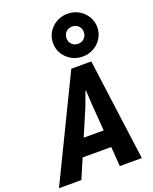

<svg xmlns="http://www.w3.org/2000/svg" viewBox="-227 -1170 1016 1272"><g transform="rotate(-20 281.0 -533.5)"><path d="M-38 0 309.5 -716H450.5L546 0H391L357.5 -442.5L351.5 -547.5H348L309 -442.5L120 0ZM88.5 -138 147.5 -258.5H443.5L463 -138ZM253.5 -916Q253.5 -958.5 274.5 -992.5Q295.5 -1026.5 330.8 -1046.8Q366 -1067 409.5 -1067Q453 -1067 488.2 -1046.8Q523.5 -1026.5 544.5 -992.5Q565.5 -958.5 565.5 -916Q565.5 -874 544.5 -840Q523.5 -806 488.2 -785.8Q453 -765.5 409.5 -765.5Q366 -765.5 330.8 -785.8Q295.5 -806 274.5 -840Q253.5 -874 253.5 -916ZM409.8 -855.5Q436 -855.5 453.2 -872.8Q470.5 -890 470.5 -916.2Q470.5 -942.5 453.2 -959.8Q436 -977 409.8 -977Q383.5 -977 366 -959.8Q348.5 -942.5 348.5 -916.2Q348.5 -890 366 -872.8Q383.5 -855.5 409.8 -855.5Z"/></g></svg>

Font: Google Sans Code
Style: Italic
Weight: 400
Italic angle: -10°
Monospace: yes
Designer: Google Sans Code Authors
Foundry: Google LLC
Version: Version 6.000